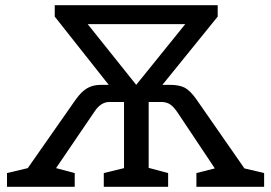

<svg xmlns="http://www.w3.org/2000/svg" viewBox="-20 -720 1045 740"><path d="M922 -71 998 -53V0H737V-53L808 -71L666 -284Q650 -308 636 -317.5Q622 -327 601 -327H553V-73L628 -53V0H380V-53L458 -72V-327H402Q369 -327 345 -291L196 -72L268 -53V0H7V-53L87 -72L273 -338Q294 -367 316 -380Q338 -393 370 -393H399L191 -656V-700H819V-656L606 -393H634Q671 -393 692 -382Q713 -371 737 -337ZM505 -393 694 -627H318Z"/></svg>

Font: Bitter Pro Medium
Style: Regular
Weight: 500
Designer: Sol Matas, and Bitter project Authors
Foundry: Sol Matas
Version: Version 1.010